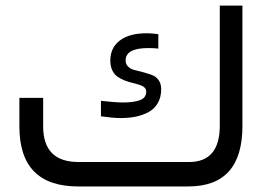

<svg xmlns="http://www.w3.org/2000/svg" viewBox="-20 -671 962 691"><path d="M420.4 -302.2Q439 -302.2 452.6 -303.7Q466.3 -305.2 479.5 -309.1Q492.7 -313 499.5 -321Q506.3 -329.1 506.3 -340.8Q506.3 -350.6 499.3 -356.7Q492.2 -362.8 480.7 -366.2Q469.2 -369.6 455.3 -373Q441.4 -376.5 427.7 -381.8Q414.1 -387.2 402.6 -395.3Q391.1 -403.3 384 -418.2Q377 -433.1 377 -453.1Q377 -499 411.1 -525.1Q445.3 -551.3 507.8 -551.3Q512.7 -551.3 518.1 -551Q523.4 -550.8 528.6 -550.3Q533.7 -549.8 539.1 -549.3Q544.4 -548.8 549.8 -547.9V-496.1Q543.9 -496.6 538.1 -497.1Q532.2 -497.6 525.9 -497.8Q519.5 -498 513.7 -498Q432.1 -498 432.1 -453.6Q432.1 -439.5 441.7 -430.7Q451.2 -421.9 465.3 -418.7Q479.5 -415.5 496.1 -410.9Q512.7 -406.2 526.9 -401.1Q541 -396 550.5 -383.1Q560.1 -370.1 560.1 -350.1Q560.1 -321.3 548.1 -300.3Q536.1 -279.3 514.9 -267.8Q493.7 -256.3 468.8 -251.2Q443.8 -246.1 413.1 -246.1Q388.2 -246.1 343.3 -252.4V-308.1Q397.9 -302.2 420.4 -302.2ZM262.7 -87.9H660.2Q771 -87.9 771 -218.8V-650.9H852.5V-217.3Q852.5 0 657.7 0H261.2Q49.8 0 49.8 -215.8V-318.8H135.3V-216.3Q135.3 -87.9 262.7 -87.9Z"/></svg>

Font: Shabnam FD
Style: Regular
Weight: 400
Foundry: DejaVu fonts team - Redesigned by Saber Rastikerdar - Based on Vazir font
Version: Version 5.00;October 20, 2019;FontCreator 12.0.0.2547 64-bit